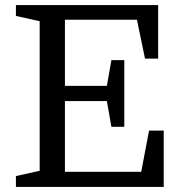

<svg xmlns="http://www.w3.org/2000/svg" viewBox="-20 -740 725 760"><path d="M472 -238H421L403 -340H237V-60H539L570 -223H628V0H43V-43L137 -64V-656L43 -677V-720H606V-508H554L522 -662H237V-400H403L421 -502H472Z"/></svg>

Font: Domine
Style: Regular
Weight: 400
Designer: Pablo Impallari, Rodrigo Fuenzalida, Brenda Gallo
Foundry: Pablo Impallari, Rodrigo Fuenzalida, Brenda Gallo
Version: Version 2.000